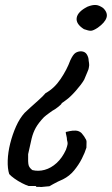

<svg xmlns="http://www.w3.org/2000/svg" viewBox="-20 -525 449 771"><path d="M145 226Q139 225 131.5 225.5Q124 226 124 222Q121 222 112 222Q103 222 95 222Q83 218 67.5 210Q52 202 38 192Q24 182 17 174Q10 152 11 119.5Q12 87 21 51Q30 15 44.5 -17.5Q59 -50 79 -72Q85 -78 101 -92.5Q117 -107 135 -123Q153 -139 163 -151Q198 -170 223.5 -208Q249 -246 262 -282Q273 -306 283 -312.5Q293 -319 306 -319Q322 -318 329 -306Q336 -294 336 -282Q336 -281 337.5 -272Q339 -263 337 -255Q337 -249 331 -236Q325 -223 318 -205Q307 -186 284.5 -160.5Q262 -135 245 -123Q236 -116 232 -113.5Q228 -111 228 -111Q228 -107 214 -96Q200 -85 190 -80Q190 -80 177.5 -71Q165 -62 157 -55Q135 -32 124 -12.5Q113 7 107 31.5Q101 56 93 94Q92 128 95 138.5Q98 149 110 158Q134 164 159.5 157Q185 150 207.5 129.5Q230 109 245 76Q251 59 251.5 53Q252 47 249 37Q249 29 246.5 19.5Q244 10 244 5Q249 4 260 1.5Q271 -1 284 -0.5Q297 0 307 9Q307 9 313.5 17Q320 25 322 30Q328 38 327.5 45.5Q327 53 327 68Q321 88 308.5 112.5Q296 137 277.5 159.5Q259 182 233 195Q212 204 195 213.5Q178 223 178 223Q178 223 170.5 223.5Q163 224 145 226ZM317 -408Q284 -429 288 -453.5Q292 -478 331 -498Q351 -506 365 -505Q379 -504 395 -492Q414 -473 407.5 -453.5Q401 -434 373 -414Q355 -402 345.5 -401.5Q336 -401 317 -408Z"/></svg>

Font: Caveat SemiBold
Style: Regular
Weight: 600
Designer: Pablo Impallari
Foundry: Pablo Impallari
Version: Version 2.000